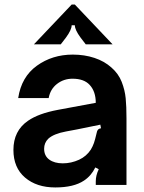

<svg xmlns="http://www.w3.org/2000/svg" viewBox="-20 -813 631 844"><path d="M39 -154Q39 -238 103 -282Q149 -314 234 -330L401 -361Q401 -411 374 -440Q349 -467 299 -467Q260 -467 230.5 -444Q201 -421 194 -382H60Q74 -475 142 -524Q210 -573 300 -573Q351 -573 395 -558.5Q439 -544 470 -516Q501 -489 515 -453Q529 -417 532.5 -381Q536 -345 536 -292V0H401V-16Q401 -42 414 -69L399 -77Q381 -40 349 -19Q304 11 223 11Q141 11 90 -32.5Q39 -76 39 -154ZM328 -111Q360 -126 379 -155Q388 -170 393 -184.5Q398 -199 404 -225Q406 -237 410.5 -242.5Q415 -248 424 -249L421 -265Q341 -249 318 -244L270 -235Q216 -225 192 -203Q174 -185 174 -159Q174 -128 196.5 -111.5Q219 -95 256 -95Q293 -95 328 -111ZM129 -618 295 -793H309L475 -618H357L334 -648Q309 -682 309 -702H295Q295 -682 270 -648L247 -618Z"/></svg>

Font: Open Sauce Sans
Style: Bold
Weight: 700
Designer: Alfredo Marco Pradil
Foundry: Creative Sauce Fz LLC
Version: Version 1.477